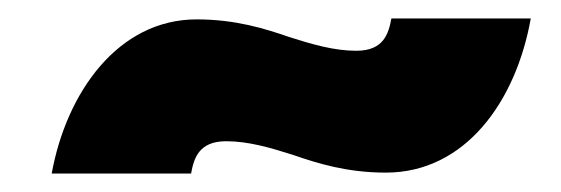

<svg xmlns="http://www.w3.org/2000/svg" viewBox="-20 -430 608 208"><path d="M36 -242H187C190 -258 195 -277 225 -277C249 -277 273 -270 298 -262C324 -253 356 -243 398 -243C484 -243 539 -320 555 -410H404C401 -394 396 -375 366 -375C342 -375 318 -382 293 -390C267 -399 235 -409 193 -409C108 -409 52 -330 36 -242Z"/></svg>

Font: Fixel Display 20240404 Black
Style: Italic
Weight: 900
Italic angle: -10°
Designer: AlfaBravo + MacPaw
Foundry: Kyrylo Tkachov, Marchela Mozhyna, Serhii Makarenko, Maria Weinstein, Zakhar Kryvoshyya
Version: Version 1.211;Glyphs 3.2 (3225)